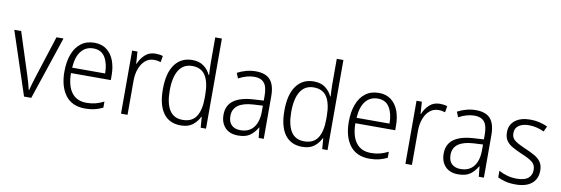

<svg xmlns="http://www.w3.org/2000/svg" viewBox="-55 -1172 4660 1595"><g transform="rotate(10 2274.5 -375.0)"><path d="M178 0 2 -532H60L173 -181Q183 -150 192 -118.5Q201 -87 207 -60H210Q216 -84 225 -115Q234 -146 244 -177L358 -532H417L239 0Z M678 -542Q740 -542 781.5 -510Q823 -478 843.5 -423.5Q864 -369 864 -300V-260H528Q529 -152 572 -95.5Q615 -39 697 -39Q738 -39 771.5 -47.5Q805 -56 843 -75V-24Q809 -7 773.5 1.5Q738 10 694 10Q583 10 527.5 -64Q472 -138 472 -263Q472 -346 495.5 -409Q519 -472 565 -507Q611 -542 678 -542ZM677 -494Q613 -494 574.5 -446.5Q536 -399 530 -306H808Q808 -388 776.5 -441Q745 -494 677 -494Z M1193 -541Q1227 -541 1255 -532L1246 -479Q1233 -483 1219 -485.5Q1205 -488 1190 -488Q1147 -488 1116 -461.5Q1085 -435 1068 -389.5Q1051 -344 1051 -287V0H996V-532H1041L1048 -430H1051Q1069 -475 1104 -508Q1139 -541 1193 -541Z M1500 10Q1404 10 1353.5 -59Q1303 -128 1303 -261Q1303 -398 1356 -470Q1409 -542 1503 -542Q1563 -542 1601 -513Q1639 -484 1657 -443H1661Q1660 -466 1658.5 -490.5Q1657 -515 1657 -535V-760H1713V0H1668L1661 -90H1657Q1638 -49 1600.5 -19.5Q1563 10 1500 10ZM1508 -38Q1587 -38 1622.5 -92.5Q1658 -147 1658 -248V-276Q1658 -381 1623 -437Q1588 -493 1511 -493Q1437 -493 1399 -433Q1361 -373 1361 -260Q1361 -152 1397 -95Q1433 -38 1508 -38Z M2039 -541Q2122 -541 2161 -497Q2200 -453 2200 -358V0H2157L2148 -87H2146Q2122 -44 2085.5 -17Q2049 10 1984 10Q1913 10 1874.5 -31Q1836 -72 1836 -139Q1836 -219 1893.5 -260.5Q1951 -302 2061 -308L2145 -313V-352Q2145 -430 2117.5 -462Q2090 -494 2035 -494Q2002 -494 1969 -484.5Q1936 -475 1902 -457L1884 -501Q1917 -519 1957 -530Q1997 -541 2039 -541ZM2067 -266Q1894 -256 1894 -139Q1894 -89 1921 -63Q1948 -37 1995 -37Q2068 -37 2106 -85Q2144 -133 2145 -217V-270Z M2525 10Q2429 10 2378.5 -59Q2328 -128 2328 -261Q2328 -398 2381 -470Q2434 -542 2528 -542Q2588 -542 2626 -513Q2664 -484 2682 -443H2686Q2685 -466 2683.5 -490.5Q2682 -515 2682 -535V-760H2738V0H2693L2686 -90H2682Q2663 -49 2625.5 -19.5Q2588 10 2525 10ZM2533 -38Q2612 -38 2647.5 -92.5Q2683 -147 2683 -248V-276Q2683 -381 2648 -437Q2613 -493 2536 -493Q2462 -493 2424 -433Q2386 -373 2386 -260Q2386 -152 2422 -95Q2458 -38 2533 -38Z M3077 -542Q3139 -542 3180.5 -510Q3222 -478 3242.5 -423.5Q3263 -369 3263 -300V-260H2927Q2928 -152 2971 -95.5Q3014 -39 3096 -39Q3137 -39 3170.5 -47.5Q3204 -56 3242 -75V-24Q3208 -7 3172.5 1.5Q3137 10 3093 10Q2982 10 2926.5 -64Q2871 -138 2871 -263Q2871 -346 2894.5 -409Q2918 -472 2964 -507Q3010 -542 3077 -542ZM3076 -494Q3012 -494 2973.5 -446.5Q2935 -399 2929 -306H3207Q3207 -388 3175.5 -441Q3144 -494 3076 -494Z M3592 -541Q3626 -541 3654 -532L3645 -479Q3632 -483 3618 -485.5Q3604 -488 3589 -488Q3546 -488 3515 -461.5Q3484 -435 3467 -389.5Q3450 -344 3450 -287V0H3395V-532H3440L3447 -430H3450Q3468 -475 3503 -508Q3538 -541 3592 -541Z M3896 -541Q3979 -541 4018 -497Q4057 -453 4057 -358V0H4014L4005 -87H4003Q3979 -44 3942.5 -17Q3906 10 3841 10Q3770 10 3731.5 -31Q3693 -72 3693 -139Q3693 -219 3750.5 -260.5Q3808 -302 3918 -308L4002 -313V-352Q4002 -430 3974.5 -462Q3947 -494 3892 -494Q3859 -494 3826 -484.5Q3793 -475 3759 -457L3741 -501Q3774 -519 3814 -530Q3854 -541 3896 -541ZM3924 -266Q3751 -256 3751 -139Q3751 -89 3778 -63Q3805 -37 3852 -37Q3925 -37 3963 -85Q4001 -133 4002 -217V-270Z M4508 -138Q4508 -68 4460.5 -29Q4413 10 4325 10Q4277 10 4239 0.5Q4201 -9 4174 -23V-79Q4205 -61 4244.5 -50Q4284 -39 4326 -39Q4392 -39 4422.5 -64.5Q4453 -90 4453 -136Q4453 -179 4421.5 -202.5Q4390 -226 4328 -251Q4285 -270 4251.5 -288.5Q4218 -307 4199 -334.5Q4180 -362 4180 -406Q4180 -469 4227 -505.5Q4274 -542 4354 -542Q4396 -542 4432.5 -533Q4469 -524 4500 -510L4479 -464Q4452 -477 4419 -485.5Q4386 -494 4352 -494Q4297 -494 4265.5 -471.5Q4234 -449 4234 -408Q4234 -378 4248.5 -360Q4263 -342 4290.5 -327.5Q4318 -313 4359 -295Q4401 -277 4435 -258Q4469 -239 4488.5 -211Q4508 -183 4508 -138Z"/></g></svg>

Font: Noto Sans Myanmar SemiCondensed Light
Style: Regular
Weight: 300
Width: 4
Designer: Monotype Design Team
Foundry: Monotype Imaging Inc.
Version: Version 2.107; ttfautohint (v1.8.4.7-5d5b)